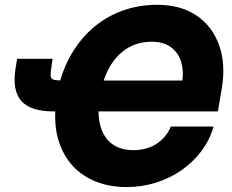

<svg xmlns="http://www.w3.org/2000/svg" viewBox="-20 -757 950 787"><path d="M498.5 9.8Q401.4 9.8 330.1 -34.2Q258.8 -78.1 226.3 -162.1Q193.8 -246.1 213.4 -365.2Q227.5 -451.2 264.2 -519.8Q300.8 -588.4 355 -637.2Q409.2 -686 477.8 -711.7Q546.4 -737.3 624.5 -737.3Q720.2 -737.3 785.2 -693.6Q850.1 -649.9 877.9 -572.5Q905.8 -495.1 889.2 -395L873 -300.3H322.8L343.8 -426.8H760.3L726.6 -420.4Q733.9 -463.9 723.1 -501.5Q712.4 -539.1 682.1 -562.5Q651.9 -585.9 601.1 -585.9Q546.4 -585.9 502.9 -559.8Q459.5 -533.7 430.4 -483.9Q401.4 -434.1 389.2 -363.3Q377.9 -293 390.9 -243.4Q403.8 -193.8 438.5 -167.7Q473.1 -141.6 526.9 -141.6Q553.7 -141.6 577.4 -147.9Q601.1 -154.3 620.8 -167Q640.6 -179.7 655.8 -197.5Q670.9 -215.3 680.2 -238.3H855.5Q839.8 -183.6 805.9 -138.2Q772 -92.8 724.4 -59.6Q676.8 -26.4 619.1 -8.3Q561.5 9.8 498.5 9.8ZM50.3 -516.1H195.8L192.4 -493.2Q187 -461.4 187.5 -447.8Q188 -434.1 199 -430.7Q210 -427.2 236.3 -427.2H264.2L243.2 -300.3H199.2Q104.5 -300.3 66.7 -344Q28.8 -387.7 44.4 -480.5Z"/></svg>

Font: Inter 16pt ExtraBold
Style: Italic
Weight: 800
Italic angle: -9.3988°
Version: Version 4.001;git-66647c0bb